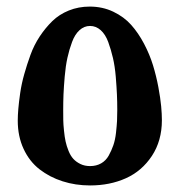

<svg xmlns="http://www.w3.org/2000/svg" viewBox="-20 -565 548 586"><path d="M253.9 -544.9Q293 -544.9 325.7 -529.3Q358.4 -513.7 380.4 -489Q402.3 -464.4 419.7 -431.4Q437 -398.4 447 -365.7Q457 -333 463.4 -298.8Q469.7 -264.6 471.9 -240.7Q474.1 -216.8 474.1 -198.2Q474.1 -135.3 443.6 -89.1Q413.1 -43 364.3 -21Q315.4 1 254.9 1Q210.4 1 170.9 -11.7Q131.3 -24.4 100.6 -48.3Q69.8 -72.3 52 -110.6Q34.2 -148.9 34.2 -196.8Q34.2 -212.4 35.9 -232.7Q37.6 -252.9 41.7 -281.5Q45.9 -310.1 54 -338.6Q62 -367.2 73 -397.5Q84 -427.7 101.3 -453.9Q118.7 -480 139.6 -500.5Q160.6 -521 190.2 -533Q219.7 -544.9 253.9 -544.9ZM172.9 -229Q172.9 -210.9 173.1 -198.2Q173.3 -185.5 175.3 -166.3Q177.2 -147 180.2 -133.3Q183.1 -119.6 189.2 -104.5Q195.3 -89.4 203.9 -80.1Q212.4 -70.8 225.3 -64.5Q238.3 -58.1 254.9 -58.1Q273.9 -58.1 288.6 -66.4Q303.2 -74.7 311.8 -90.1Q320.3 -105.5 325.9 -121.6Q331.5 -137.7 334 -159.4Q336.4 -181.2 337.2 -195.8Q337.9 -210.4 337.9 -229Q337.9 -253.9 336.9 -276.6Q335.9 -299.3 333.3 -331.1Q330.6 -362.8 324.7 -388.2Q318.8 -413.6 310.3 -436.8Q301.8 -460 287.4 -472.9Q272.9 -485.8 254.9 -485.8Q236.8 -485.8 222.7 -472.9Q208.5 -460 200 -437Q191.4 -414.1 185.8 -388.7Q180.2 -363.3 177.5 -331.5Q174.8 -299.8 173.8 -276.9Q172.9 -253.9 172.9 -229Z"/></svg>

Font: Wesal
Style: Regular
Weight: 700
Designer: Ahmed zaza
Foundry: Ahmed zaza
Version: Version 2.01